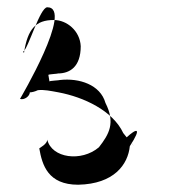

<svg xmlns="http://www.w3.org/2000/svg" viewBox="-20 -632 481 528"><path d="M35 -360C35 -360 184 -612 110 -612C90 -612 58 -499 44 -490C42 -488 48 -487 46 -487C56 -552 78 -577 128 -577C164 -577 200 -547 202 -505C202 -448 172 -430 139 -430C140 -429 113 -428 113 -426L116 -408C116 -410 144 -411 145 -412C198 -418 256 -399 270 -349C298 -294 280 -263 252 -227C204 -186 122 -197 110 -248C110 -236 90 -226 88 -224C96 -178 112 -124 195 -124C294 -126 332 -180 337 -230C372 -284 355 -279 328 -254C358 -220 352 -224 319 -266C290 -328 210 -365 141 -378C119 -382 101 -386 84 -384C76 -380 67 -378 62 -378C62 -368 47 -356 35 -360Z"/></svg>

Font: Zinc
Style: Regular
Weight: 400
Version: Version 1